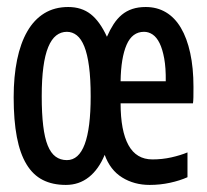

<svg xmlns="http://www.w3.org/2000/svg" viewBox="-20 -519 590 548"><path d="M278.8 -77.1Q261.7 -35.6 233.6 -13.4Q205.6 8.8 168 8.8Q129.9 8.8 102.1 -5.4Q74.2 -19.5 55.7 -50Q37.1 -80.6 28.1 -127.9Q19 -175.3 19 -241.2Q19 -300.8 28.8 -348.4Q38.6 -396 57.9 -429.4Q77.1 -462.9 106.4 -481Q135.7 -499 174.8 -499Q212.9 -499 239 -478.5Q265.1 -458 285.2 -414.1Q293.9 -434.1 304.2 -450Q314.5 -465.8 327.6 -476.8Q340.8 -487.8 357.7 -493.4Q374.5 -499 396 -499Q428.2 -499 453.6 -483.9Q479 -468.8 496.3 -439.5Q513.7 -410.2 522.9 -367.7Q532.2 -325.2 532.2 -271Q532.2 -252.9 532 -241.5Q531.7 -230 530.8 -224.1H324.2Q324.2 -145.5 346.7 -104.7Q369.1 -64 415 -64Q442.9 -64 469 -69.8Q495.1 -75.7 515.1 -84V-13.2Q493.2 -3.4 465.1 2.7Q437 8.8 407.2 8.8Q362.8 8.8 328.6 -12.5Q294.4 -33.7 278.8 -77.1ZM238.8 -244.1Q238.8 -294.4 234.1 -329.3Q229.5 -364.3 220.7 -386.2Q211.9 -408.2 199.2 -418.2Q186.5 -428.2 170.9 -428.2Q153.8 -428.2 140.4 -417.7Q127 -407.2 117.7 -384.8Q108.4 -362.3 103.8 -327.6Q99.1 -293 99.1 -244.1Q99.1 -194.8 103.3 -160.2Q107.4 -125.5 116.2 -103.8Q125 -82 138.7 -72Q152.3 -62 170.9 -62Q238.8 -62 238.8 -244.1ZM453.1 -287.1Q453.6 -325.2 448.7 -352.1Q443.8 -378.9 435.5 -395.8Q427.2 -412.6 415.8 -420.4Q404.3 -428.2 391.1 -428.2Q357.4 -428.2 341.3 -391.1Q325.2 -354 324.2 -287.1Z"/></svg>

Font: Code New Roman
Style: Regular
Weight: 400
Monospace: yes
Designer: Sam Radian
Foundry: Code New Roman
Version: Version 2.00 November 29, 2014